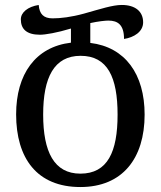

<svg xmlns="http://www.w3.org/2000/svg" viewBox="-20 -744 648 774"><path d="M304 10C474 10 563 -106 563 -282C563 -445 485 -554 344 -571V-651C376 -658 404 -661 417 -661C455 -661 480 -644 480 -587C520 -593 557 -616 557 -654C557 -698 525 -724 471 -724C434 -724 386 -708 318 -689C267 -675 224 -670 192 -670C156 -670 139 -687 136 -724C92 -717 64 -694 64 -666C64 -628 86 -604 141 -604C163 -604 210 -612 266 -629V-572C123 -555 45 -445 45 -283C45 -106 129 10 304 10ZM304 -44C198 -44 154 -132 154 -282C154 -432 198 -519 305 -519C414 -519 454 -432 454 -282C454 -132 414 -44 304 -44Z"/></svg>

Font: Noto Serif Georgian ExtraCondensed Semi
Style: Regular
Weight: 600
Width: 3
Designer: Monotype Design Team
Foundry: Monotype Imaging Inc.
Version: Version 1.901